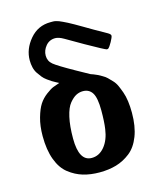

<svg xmlns="http://www.w3.org/2000/svg" viewBox="-110 -798 739 888"><g transform="rotate(-15 259.5 -354.0)"><path d="M45 -219Q45 -268 56 -306.5Q67 -345 81 -366.5Q95 -388 117 -404.5Q139 -421 152 -426Q165 -431 183 -437Q181 -438 169.5 -444Q158 -450 151 -454.5Q144 -459 131.5 -468Q119 -477 111 -487Q103 -497 94.5 -509.5Q86 -522 82 -538.5Q78 -555 78 -573Q78 -627 117 -673Q156 -719 216 -719Q224 -719 229.5 -719Q235 -719 243 -717Q251 -715 256 -713Q261 -711 273 -705.5Q285 -700 293.5 -695.5Q302 -691 321 -680.5Q340 -670 355.5 -660.5Q371 -651 401.5 -633.5Q432 -616 459 -601Q473 -593 473 -586Q473 -579 461.5 -558Q450 -537 442 -531L436 -530Q427 -532 342 -580Q292 -609 259 -628Q235 -642 218 -642Q190 -642 172.5 -621Q155 -600 155 -575Q155 -549 175 -532.5Q195 -516 270 -474Q309 -453 333 -439Q334 -439 347 -434Q360 -429 365.5 -426Q371 -423 384.5 -415.5Q398 -408 406 -400Q414 -392 425.5 -380Q437 -368 444 -352.5Q451 -337 458 -317.5Q465 -298 468.5 -272.5Q472 -247 472 -217Q472 -152 454 -105.5Q436 -59 404.5 -34.5Q373 -10 337 0.5Q301 11 257 11Q214 11 178.5 0.5Q143 -10 111.5 -34.5Q80 -59 62.5 -106Q45 -153 45 -219ZM178 -172Q178 -63 239 -63Q275 -63 300.5 -94Q326 -125 333 -176Q338 -210 338 -264Q338 -324 323 -348Q308 -372 278 -372Q261 -372 245.5 -364Q230 -356 213.5 -336Q197 -316 187.5 -274Q178 -232 178 -172Z"/></g></svg>

Font: CMU Sans Serif
Style: Bold
Weight: 700
Version: Version 0.7.0